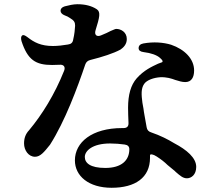

<svg xmlns="http://www.w3.org/2000/svg" viewBox="-20 -829 1040 910"><path d="M637 -601C637 -590 645 -584 661 -582C695 -578 724 -568 739 -554C743 -550 746 -547 748 -545C754 -537 748 -534 748 -534L729 -527C699 -513 662 -496 628 -458C600 -426 587 -380 587 -318C587 -297 588 -272 589 -247C590 -230 582 -222 565 -222C563 -222 561 -222 559 -222C415 -222 335 -154 335 -69C335 5 400 61 509 61C621 61 691 13 691 -81C691 -85 691 -89 691 -93C691 -100 705 -99 723 -87C743 -74 760 -61 774 -47C782 -40 788 -35 797 -28L808 -19L813 -14C834 4 847 16 866 16C886 16 910 0 910 -38C910 -81 865 -119 806 -150C775 -169 739 -187 698 -201C684 -205 677 -213 675 -226C671 -246 668 -265 665 -282C663 -294 661 -304 660 -314L655 -342C650 -380 648 -409 663 -431C676 -450 709 -461 740 -463C771 -464 792 -457 811 -450C828 -445 842 -440 858 -440C887 -440 900 -462 900 -495C900 -550 855 -595 791 -617C755 -628 708 -632 659 -623C644 -620 637 -612 637 -601ZM82 -634C111 -545 149 -521 227 -521C238 -521 250 -522 262 -522C282 -524 291 -512 284 -494C239 -381 179 -285 118 -212C101 -194 94 -174 94 -149C94 -117 115 -86 146 -86C171 -86 189 -108 217 -143C288 -254 348 -416 384 -523C388 -535 396 -542 409 -545C465 -559 518 -576 551 -594C564 -603 581 -618 581 -644C581 -677 553 -692 531 -692C526 -692 519 -688 504 -682C494 -677 479 -669 458 -661C438 -653 426 -664 433 -686C452 -747 458 -772 439 -785C415 -801 384 -809 347 -809C328 -809 306 -804 287 -799C273 -795 267 -787 267 -778C267 -769 274 -761 287 -756C296 -753 304 -749 311 -744C331 -732 336 -724 336 -707C335 -690 333 -667 327 -642C325 -627 317 -620 302 -618C279 -614 253 -611 231 -611C174 -611 142 -628 110 -653C98 -662 90 -665 85 -661C80 -657 78 -648 82 -634ZM382 -85C382 -114 418 -149 502 -149C526 -149 549 -147 571 -144C586 -142 593 -134 593 -122C593 -69 556 -33 479 -33C407 -33 382 -57 382 -85Z"/></svg>

Font: 寒蝉锦书宋Pro Soft
Style: Regular
Weight: 700
Designer: 寒蝉锦书宋{Warren} 思源宋体{Ryoko NISHIZUKA 西塚涼子 (kana & ideographs); Frank Grießhammer (Latin, Greek & Cyrillic); Wenlong ZHANG 
Foundry: Adobe & ChillType
Version: Version 2.000;Glyphs 3.1.1 (3135)